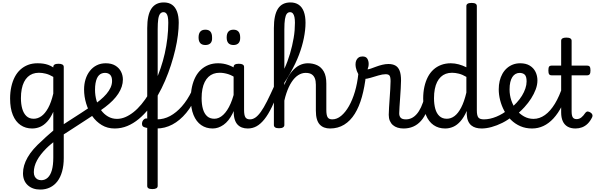

<svg xmlns="http://www.w3.org/2000/svg" viewBox="-20 -1039 4901 1578"><path d="M311 519Q247 519 208 483Q169 447 169 385Q169 352 178.5 320Q188 288 207 254.5Q226 221 256 186.5Q286 152 328 115Q342 101 356.5 88Q371 75 386.5 61.5Q402 48 418 34V-120Q395 -69 367.5 -39Q340 -9 309 4Q278 17 244 17Q190 17 149 -11Q108 -39 85.5 -94Q63 -149 63 -229Q63 -281 73 -326Q83 -371 101.5 -406.5Q120 -442 147.5 -467Q175 -492 210 -505.5Q245 -519 288 -519Q314 -519 335 -516Q356 -513 376 -506Q396 -499 418 -485V-489Q418 -502 428.5 -508.5Q439 -515 461 -515Q482 -515 493 -508.5Q504 -502 504 -489V260Q504 321 490.5 369.5Q477 418 452 451Q427 484 391 501.5Q355 519 311 519ZM319 442Q350 442 372.5 421Q395 400 406.5 359Q418 318 418 256V130Q408 138 398.5 146Q389 154 380 162Q371 170 363 178Q336 205 316.5 230Q297 255 284 279.5Q271 304 264.5 328Q258 352 258 376Q258 397 265.5 411.5Q273 426 286.5 434Q300 442 319 442ZM257 -63Q290 -63 320 -84Q350 -105 375.5 -151Q401 -197 418 -270V-407Q386 -426 356.5 -433.5Q327 -441 300 -441Q272 -441 249 -432.5Q226 -424 208 -407Q190 -390 177.5 -365Q165 -340 158.5 -306.5Q152 -273 152 -232Q152 -183 163 -145Q174 -107 197 -85Q220 -63 257 -63Z M766 -105Q723 -77 676 -46Q629 -15 579 17Q529 49 480 81Q474 85 465.5 78Q457 71 451 58.5Q445 46 444.5 34Q444 22 453 15Q501 -17 550.5 -48.5Q600 -80 647.5 -111Q695 -142 738 -171Q745 -177 753.5 -170Q762 -163 768 -150Q774 -137 774.5 -124.5Q775 -112 766 -105Z M736 -166Q772 -191 802.5 -216Q833 -241 855 -267Q877 -293 889 -319.5Q901 -346 901 -374Q901 -408 885.5 -424Q870 -440 843 -440Q829 -440 821.5 -452Q814 -464 814 -479.5Q814 -495 823 -507Q832 -519 849 -519Q896 -519 927.5 -500Q959 -481 974.5 -450.5Q990 -420 990 -385Q990 -356 980.5 -327Q971 -298 952.5 -269.5Q934 -241 907 -213.5Q880 -186 844.5 -159Q809 -132 766 -105Z M922 17Q863 17 816.5 -11Q770 -39 737.5 -85.5Q705 -132 688 -189Q671 -246 671 -303Q671 -348 683 -387Q695 -426 718.5 -456Q742 -486 775 -502.5Q808 -519 849 -519Q858 -519 862 -507Q866 -495 864.5 -479.5Q863 -464 857.5 -452Q852 -440 843 -440Q829 -440 816.5 -435.5Q804 -431 793.5 -420.5Q783 -410 776 -393.5Q769 -377 765 -354Q761 -331 761 -301Q761 -254 773.5 -211Q786 -168 810 -134.5Q834 -101 867.5 -81.5Q901 -62 941 -62Q976 -62 1010 -76.5Q1044 -91 1077.5 -117.5Q1111 -144 1142.5 -182Q1174 -220 1202.5 -266.5Q1231 -313 1255.5 -366.5Q1280 -420 1300 -478.5Q1320 -537 1334 -599Q1348 -661 1355.5 -725Q1363 -789 1363 -852Q1363 -863 1376 -869Q1389 -875 1406 -875Q1423 -875 1436 -869Q1449 -863 1449 -852Q1449 -806 1442 -749.5Q1435 -693 1420.5 -631Q1406 -569 1385 -504Q1364 -439 1337 -376Q1310 -313 1276.5 -254.5Q1243 -196 1204 -147Q1165 -98 1120.5 -61Q1076 -24 1026.5 -3.5Q977 17 922 17Z M1232 515Q1210 515 1200 508.5Q1190 502 1190 489V-808Q1190 -916 1224 -967.5Q1258 -1019 1326 -1019Q1367 -1019 1394 -1000Q1421 -981 1435 -943.5Q1449 -906 1449 -852Q1449 -833 1436 -824Q1423 -815 1406 -815Q1389 -815 1376 -824Q1363 -833 1363 -852Q1363 -882 1359 -901Q1355 -920 1346 -929.5Q1337 -939 1323 -939Q1307 -939 1296 -925.5Q1285 -912 1280.5 -881Q1276 -850 1276 -798V489Q1276 502 1265 508.5Q1254 515 1232 515ZM1268 17Q1233 17 1206.5 14.5Q1180 12 1165 6Q1151 1 1148 -12.5Q1145 -26 1150 -39.5Q1155 -53 1167 -61Q1179 -69 1195 -63Q1203 -61 1222.5 -59.5Q1242 -58 1271 -58Q1290 -58 1298.5 -46.5Q1307 -35 1306.5 -20.5Q1306 -6 1296.5 5.5Q1287 17 1268 17Z M1268 17Q1259 17 1254.5 5.5Q1250 -6 1250 -20.5Q1250 -35 1255.5 -46.5Q1261 -58 1271 -58Q1327 -58 1378 -85.5Q1429 -113 1474.5 -164.5Q1520 -216 1556 -290Q1561 -299 1573 -295.5Q1585 -292 1594.5 -282.5Q1604 -273 1599 -264Q1563 -174 1510.5 -111Q1458 -48 1396.5 -15.5Q1335 17 1268 17Z M1728 17Q1674 17 1633.5 -11Q1593 -39 1570.5 -94Q1548 -149 1548 -229Q1548 -281 1558 -326Q1568 -371 1586.5 -406.5Q1605 -442 1632.5 -467Q1660 -492 1695 -505.5Q1730 -519 1773 -519Q1816 -519 1856 -505Q1896 -491 1934 -464V-386Q1893 -418 1856 -429.5Q1819 -441 1785 -441Q1757 -441 1734 -432.5Q1711 -424 1693 -407Q1675 -390 1662.5 -365Q1650 -340 1643.5 -306.5Q1637 -273 1637 -232Q1637 -181 1648 -143Q1659 -105 1682 -84Q1705 -63 1742 -63Q1780 -63 1814.5 -95Q1849 -127 1875.5 -188Q1902 -249 1917 -335L1935 -266Q1923 -169 1891.5 -106Q1860 -43 1817 -13Q1774 17 1728 17ZM2016 17Q1990 17 1968.5 9Q1947 1 1931.5 -16Q1916 -33 1908 -61Q1900 -89 1900 -130V-488Q1900 -502 1910.5 -508.5Q1921 -515 1943 -515Q1964 -515 1975 -508.5Q1986 -502 1986 -489V-136Q1986 -93 1996.5 -75.5Q2007 -58 2035 -58Q2047 -58 2052.5 -46.5Q2058 -35 2056.5 -20.5Q2055 -6 2045 5.5Q2035 17 2016 17Z M2016 17Q1997 17 1990.5 5.5Q1984 -6 1988 -20.5Q1992 -35 2004 -46.5Q2016 -58 2035 -58Q2057 -58 2078.5 -72.5Q2100 -87 2123.5 -119.5Q2147 -152 2174.5 -206.5Q2202 -261 2238 -341Q2245 -357 2257 -356Q2269 -355 2277.5 -344.5Q2286 -334 2281 -320Q2247 -227 2215.5 -162Q2184 -97 2152.5 -58Q2121 -19 2088 -1Q2055 17 2016 17Z M1668 -669Q1640 -669 1626 -684.5Q1612 -700 1612 -731Q1612 -763 1626 -779Q1640 -795 1668 -795Q1696 -795 1709.5 -779Q1723 -763 1723 -731Q1725 -700 1710.5 -684.5Q1696 -669 1668 -669ZM1899 -669Q1871 -669 1857 -684.5Q1843 -700 1843 -731Q1843 -763 1857 -779Q1871 -795 1899 -795Q1926 -795 1940 -779Q1954 -763 1954 -731Q1955 -700 1940.5 -684.5Q1926 -669 1899 -669Z M2693 17Q2666 17 2644.5 9Q2623 1 2607.5 -16Q2592 -33 2584 -61Q2576 -89 2576 -130V-343Q2576 -374 2567.5 -395.5Q2559 -417 2541 -428.5Q2523 -440 2492 -440Q2460 -440 2430.5 -421Q2401 -402 2376.5 -364.5Q2352 -327 2333.5 -272Q2315 -217 2305 -144L2284 -221Q2301 -303 2325 -359.5Q2349 -416 2379 -451.5Q2409 -487 2442 -503Q2475 -519 2510 -519Q2552 -519 2586.5 -503Q2621 -487 2641.5 -450.5Q2662 -414 2662 -352V-136Q2662 -93 2672.5 -75.5Q2683 -58 2711 -58Q2725 -58 2732 -46.5Q2739 -35 2737.5 -20.5Q2736 -6 2725 5.5Q2714 17 2693 17ZM2273 15Q2251 15 2241 8Q2231 1 2231 -11V-808Q2231 -916 2264.5 -967.5Q2298 -1019 2367 -1019Q2407 -1019 2435 -1000Q2463 -981 2477 -943.5Q2491 -906 2491 -852Q2491 -822 2487.5 -791Q2484 -760 2477.5 -727Q2471 -694 2461 -659.5Q2451 -625 2437.5 -589Q2424 -553 2406 -515.5Q2388 -478 2366 -439Q2344 -400 2317 -359V-11Q2317 1 2306 8Q2295 15 2273 15ZM2317 -474Q2331 -504 2342.5 -535Q2354 -566 2363.5 -598Q2373 -630 2380.5 -662.5Q2388 -695 2393.5 -727Q2399 -759 2401.5 -790.5Q2404 -822 2404 -852Q2404 -879 2400 -898.5Q2396 -918 2387 -928.5Q2378 -939 2364 -939Q2348 -939 2337.5 -926Q2327 -913 2322 -882Q2317 -851 2317 -798Z M2692 17Q2673 17 2666.5 5.5Q2660 -6 2664 -20.5Q2668 -35 2680 -46.5Q2692 -58 2711 -58Q2749 -58 2784 -87Q2819 -116 2848 -167Q2877 -218 2897 -286Q2917 -354 2925 -432Q2926 -443 2936 -447Q2946 -451 2958.5 -449.5Q2971 -448 2980 -441Q2989 -434 2988 -423Q2977 -324 2954.5 -243Q2932 -162 2896 -104Q2860 -46 2809 -14.5Q2758 17 2692 17Z M3296 17Q3270 17 3247.5 10Q3225 3 3209 -11Q3193 -25 3184 -46Q3175 -67 3175 -95Q3175 -121 3177.5 -156.5Q3180 -192 3182.5 -231Q3185 -270 3187.5 -307Q3190 -344 3190 -371Q3190 -406 3181.5 -417.5Q3173 -429 3150 -429Q3124 -429 3090.5 -419Q3057 -409 3025 -399.5Q2993 -390 2973 -390Q2955 -390 2939 -409Q2923 -428 2912.5 -456Q2902 -484 2902 -511Q2902 -529 2908.5 -543.5Q2915 -558 2927.5 -566.5Q2940 -575 2960 -575Q2988 -575 2999 -556.5Q3010 -538 3010 -514Q3010 -502 3007.5 -490.5Q3005 -479 3001 -469Q3010 -469 3028.5 -475.5Q3047 -482 3071 -491Q3095 -500 3121.5 -506.5Q3148 -513 3172 -513Q3207 -513 3230 -500Q3253 -487 3264.5 -457.5Q3276 -428 3276 -377Q3276 -350 3273.5 -312Q3271 -274 3268.5 -234.5Q3266 -195 3263.5 -161Q3261 -127 3261 -107Q3261 -84 3273.5 -71Q3286 -58 3315 -58Q3329 -58 3336 -46.5Q3343 -35 3341.5 -20.5Q3340 -6 3329 5.5Q3318 17 3296 17Z M3297 17Q3283 17 3276.5 5.5Q3270 -6 3271.5 -20.5Q3273 -35 3284 -46.5Q3295 -58 3316 -58Q3341 -58 3363 -68.5Q3385 -79 3404.5 -101Q3424 -123 3440.5 -158Q3457 -193 3470 -244Q3473 -258 3486 -261.5Q3499 -265 3510.5 -259Q3522 -253 3519 -238Q3508 -173 3488 -125Q3468 -77 3440 -45.5Q3412 -14 3376 1.5Q3340 17 3297 17Z M3639 17Q3584 17 3543.5 -11Q3503 -39 3480.5 -94Q3458 -149 3458 -229Q3458 -281 3468 -326Q3478 -371 3496.5 -406.5Q3515 -442 3542.5 -467Q3570 -492 3606 -505.5Q3642 -519 3685 -519Q3718 -519 3750.5 -510Q3783 -501 3813 -486V-989Q3813 -1002 3823.5 -1008.5Q3834 -1015 3856 -1015Q3878 -1015 3888.5 -1008.5Q3899 -1002 3899 -989V-133Q3899 -90 3911 -74Q3923 -58 3957 -58Q3968 -58 3973 -46.5Q3978 -35 3976.5 -20.5Q3975 -6 3966 5.5Q3957 17 3939 17Q3913 17 3891.5 11Q3870 5 3854 -8Q3838 -21 3828 -43Q3818 -65 3816 -98V-127Q3793 -75 3765 -43Q3737 -11 3705 3Q3673 17 3639 17ZM3652 -63Q3686 -63 3715.5 -85Q3745 -107 3770 -154.5Q3795 -202 3813 -278V-407Q3781 -426 3751.5 -433.5Q3722 -441 3695 -441Q3667 -441 3644 -432.5Q3621 -424 3603 -407Q3585 -390 3572.5 -365Q3560 -340 3553.5 -306.5Q3547 -273 3547 -232Q3547 -183 3557.5 -145Q3568 -107 3591.5 -85Q3615 -63 3652 -63Z M3938 17Q3919 17 3912.5 5.5Q3906 -6 3910 -20.5Q3914 -35 3926 -46.5Q3938 -58 3957 -58Q4006 -58 4059.5 -80Q4113 -102 4157 -139Q4169 -148 4180 -144Q4191 -140 4197 -129Q4203 -118 4202.5 -105Q4202 -92 4192 -84Q4154 -52 4109 -29.5Q4064 -7 4020 5Q3976 17 3938 17Z M4159 -134Q4178 -148 4195 -164Q4212 -180 4226 -195Q4252 -223 4270 -252.5Q4288 -282 4298 -312Q4308 -342 4308 -370Q4308 -411 4292.5 -425.5Q4277 -440 4248 -440Q4234 -440 4227 -452Q4220 -464 4220.5 -479.5Q4221 -495 4229.5 -507Q4238 -519 4255 -519Q4303 -519 4334.5 -499.5Q4366 -480 4381.5 -448Q4397 -416 4397 -378Q4397 -342 4383 -304.5Q4369 -267 4345.5 -230Q4322 -193 4290 -158Q4269 -135 4245.5 -114Q4222 -93 4196 -74Z M4353 17Q4300 17 4256.5 -2Q4213 -21 4180 -53.5Q4147 -86 4124.5 -128Q4102 -170 4090.5 -215.5Q4079 -261 4079 -305Q4079 -341 4086.5 -373Q4094 -405 4109 -432Q4124 -459 4146 -478.5Q4168 -498 4195.5 -508.5Q4223 -519 4256 -519Q4267 -519 4272.5 -507Q4278 -495 4277.5 -479.5Q4277 -464 4270 -452Q4263 -440 4252 -440Q4233 -440 4217.5 -431.5Q4202 -423 4191 -406Q4180 -389 4174 -364Q4168 -339 4168 -304Q4168 -257 4182.5 -213.5Q4197 -170 4224 -136Q4251 -102 4287 -82Q4323 -62 4365 -62Q4414 -62 4458.5 -93.5Q4503 -125 4540.5 -186.5Q4578 -248 4607 -338Q4610 -346 4623 -345Q4636 -344 4647.5 -337Q4659 -330 4655 -318Q4631 -233 4599 -170Q4567 -107 4528.5 -65.5Q4490 -24 4446 -3.5Q4402 17 4353 17Z M4710 17Q4671 17 4644.5 1.5Q4618 -14 4605 -43.5Q4592 -73 4592 -115V-420H4514Q4499 -420 4493 -429Q4487 -438 4487 -460Q4487 -483 4493 -491.5Q4499 -500 4514 -500H4592V-704Q4592 -717 4602.5 -723.5Q4613 -730 4634 -730Q4656 -730 4667 -723.5Q4678 -717 4678 -704V-500H4805Q4820 -500 4826.5 -491.5Q4833 -483 4833 -460Q4833 -438 4826.5 -429Q4820 -420 4805 -420H4678V-124Q4678 -89 4687.5 -74.5Q4697 -60 4719 -60Q4740 -60 4757 -73Q4774 -86 4792 -113Q4801 -123 4810.5 -122.5Q4820 -122 4832 -115Q4845 -107 4848.5 -96.5Q4852 -86 4847 -76Q4831 -43 4810 -22.5Q4789 -2 4763.5 7.5Q4738 17 4710 17Z"/></svg>

Font: Playwrite PE
Style: Regular
Weight: 400
Designer: Veronika Burian, José Scaglione
Foundry: TypeTogether
Version: Version 1.002